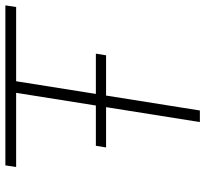

<svg xmlns="http://www.w3.org/2000/svg" viewBox="-44 -700 745 696"><g transform="rotate(-90 328.0 -352.5)"><path d="M233 0 339 -666H70L76 -705H656L650 -666H381L275 0ZM141 -340 147 -377H481L475 -340Z"/></g></svg>

Font: Nunito Sans 12pt ExtraLight
Style: Italic
Weight: 200
Italic angle: -9°
Designer: Vernon Adams
Foundry: Vernon Adams
Version: Version 3.101;gftools[0.9.27]